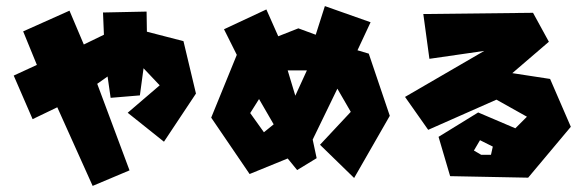

<svg xmlns="http://www.w3.org/2000/svg" viewBox="-20 -597 1918 630"><path d="M25 -349 87 -206 168 -245 284 13 405 -38 299 -322 333 -346 343 -276 439 -284 451 -373 504 -317 399 -227 518 -132 623 -290 582 -462 462 -493 461 -559 318 -556 321 -483 255 -451 208 -562 56 -494 101 -384Z M949 -283 924 -366H987ZM846 -163 801 -226 830 -272 878 -189ZM715 -501 757 -417 673 -211 799 -26 924 -77 955 -39 1019 -78 1006 -139 1087 -306 1131 -230 1030 -122 1142 -13 1259 -217 1190 -421 1153 -432 1196 -524 1046 -577 1016 -483 959 -504 893 -478 854 -566Z M1555 -137 1535 -103 1559 -89H1591L1597 -116ZM1369 -551 1729 -555 1781 -460 1661 -357 1785 -338 1853 -181 1713 -14 1457 -19 1419 -148 1549 -228 1671 -176 1709 -214 1609 -270 1385 -171 1309 -279 1569 -430 1389 -404Z"/></svg>

Font: Super Mario
Style: Regular
Weight: 400
Version: Version 1.0